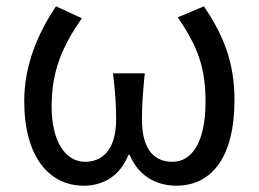

<svg xmlns="http://www.w3.org/2000/svg" viewBox="-20 -577 822 610"><path d="M246 13C307 13 361 -17 388 -85H392C420 -17 478 13 540 13C652 13 725 -77 725 -259C725 -385 686 -470 628 -557L545 -522C607 -430 633 -365 633 -254C633 -124 589 -63 528 -63C476 -63 431 -94 431 -198C431 -243 434 -286 440 -344H339C346 -286 349 -243 349 -198C349 -97 302 -63 250 -63C189 -63 144 -126 144 -239C144 -353 179 -431 240 -519L158 -557C101 -472 57 -371 57 -256C57 -76 138 13 246 13Z"/></svg>

Font: Squished Noto Sans CJK JP Regular
Style: Regular
Weight: 400
Designer: Ryoko NISHIZUKA (kana & ideographs); Paul D. Hunt (Latin, Greek & Cyrillic); Wenlong ZHANG (bopomofo); Sandoll Communica
Foundry: Adobe Systems Incorporated
Version: Version 1.004;PS 1.004;hotconv 1.0.82;makeotf.lib2.5.63406